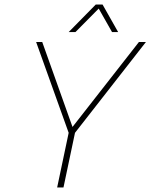

<svg xmlns="http://www.w3.org/2000/svg" viewBox="-20 -830 666 850"><path d="M284 -688 404 -810H434L503 -688H476L417 -792L314 -688ZM233 0 284 -242 140 -644H167L301 -268L595 -644H626L312 -242L261 0Z"/></svg>

Font: Kanit Thin
Style: Italic
Weight: 250
Italic angle: -12°
Designer: Katatrad Team
Foundry: CadsonDemak
Version: Version 2.000; ttfautohint (v1.8.3)